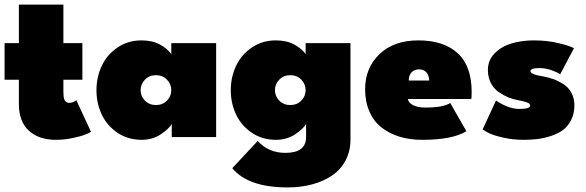

<svg xmlns="http://www.w3.org/2000/svg" viewBox="-20 -599 2562 839"><path d="M0 -410.5H62.5V-579H257V-410.5H340V-250.5H257V-197.5Q257 -186.5 257.8 -179.5Q258.5 -172.5 261 -164.8Q263.5 -157 269.2 -153.2Q275 -149.5 284 -149.5Q292.5 -149.5 301.8 -154Q311 -158.5 313.5 -161.5L377.5 -23Q372 -18.5 352.2 -10.8Q332.5 -3 296.2 4.5Q260 12 224 12Q150 12 106.2 -27.8Q62.5 -67.5 62.5 -144V-250.5H0Z M730.5 0V-57.5Q718.5 -36 682.5 -12Q646.5 12 598.5 12Q539 12 493.2 -19Q447.5 -50 424.5 -98.8Q401.5 -147.5 401.5 -205Q401.5 -262 424.5 -311Q447.5 -360 493.2 -391.2Q539 -422.5 598.5 -422.5Q646 -422.5 679.2 -404.2Q712.5 -386 728.5 -362.5V-410.5H924.5V0ZM613.5 -251Q594.5 -231.5 594.5 -205Q594.5 -178.5 613.5 -159.2Q632.5 -140 661.5 -140Q690.5 -140 709.5 -159.2Q728.5 -178.5 728.5 -205Q728.5 -231.5 709.5 -251Q690.5 -270.5 661.5 -270.5Q632.5 -270.5 613.5 -251Z M1236.5 220Q1065 220 995 136L1106 17Q1153.5 69 1227 69Q1317.5 69 1317.5 0V-57.5Q1305.5 -36 1269.5 -12Q1233.5 12 1185.5 12Q1126 12 1080.2 -19Q1034.5 -50 1011.5 -98.8Q988.5 -147.5 988.5 -205Q988.5 -262 1011.5 -311Q1034.5 -360 1080.2 -391.2Q1126 -422.5 1185.5 -422.5Q1233 -422.5 1266.2 -404.2Q1299.5 -386 1315.5 -362.5V-410.5H1511.5V11Q1511.5 61.5 1490.2 101.8Q1469 142 1431.8 167.5Q1394.5 193 1344.8 206.5Q1295 220 1236.5 220ZM1200.5 -251Q1181.5 -231.5 1181.5 -205Q1181.5 -178.5 1200.5 -159.2Q1219.5 -140 1248.5 -140Q1277.5 -140 1296.5 -159.2Q1315.5 -178.5 1315.5 -205Q1315.5 -231.5 1296.5 -251Q1277.5 -270.5 1248.5 -270.5Q1219.5 -270.5 1200.5 -251Z M1762 -166.5Q1765.5 -149 1786 -139Q1806.5 -129 1838 -129Q1918 -129 1947.5 -149L2018 -25.5Q1957 12 1824.5 12Q1771 12 1726.5 -1.5Q1682 -15 1647.8 -41.5Q1613.5 -68 1594.5 -111Q1575.5 -154 1575.5 -209.5Q1575.5 -302 1638 -362.2Q1700.5 -422.5 1808.5 -422.5Q1919 -422.5 1980 -366.5Q2041 -310.5 2041 -197.5Q2041 -171 2039.5 -166.5ZM1855.5 -247Q1854.5 -271 1842.8 -283.5Q1831 -296 1811.5 -296Q1792.5 -296 1779.5 -284Q1766.5 -272 1766 -247Z M2313 -422.5Q2372.5 -422.5 2424 -409.8Q2475.5 -397 2488 -388L2428 -274.5Q2414.5 -283.5 2389.2 -292.5Q2364 -301.5 2337 -301.5Q2298 -301.5 2298 -288Q2298 -273.5 2354 -265Q2378 -260.5 2399 -253Q2420 -245.5 2442 -231.5Q2464 -217.5 2477 -193.5Q2490 -169.5 2490 -138.5Q2490 -102 2475.5 -74Q2461 -46 2438.8 -30Q2416.5 -14 2385.8 -4.2Q2355 5.5 2327.2 8.8Q2299.5 12 2269 12Q2220.5 12 2178.5 2.2Q2136.5 -7.5 2118.2 -16.5Q2100 -25.5 2089 -33.5L2147.5 -160Q2164.5 -147 2193.2 -135Q2222 -123 2249 -123Q2297 -123 2297 -137.5Q2297 -145.5 2284.5 -150.8Q2272 -156 2242.5 -161.5Q2221.5 -165.5 2202 -173.2Q2182.5 -181 2160.5 -195.8Q2138.5 -210.5 2125.2 -235.8Q2112 -261 2112 -293.5Q2112 -336 2141.5 -366Q2171 -396 2215.2 -409.2Q2259.5 -422.5 2313 -422.5Z"/></svg>

Font: League Spartan Black
Style: Regular
Weight: 900
Foundry: The League of Moveable Type
Version: Version 2.002